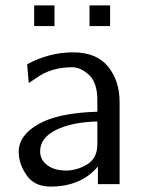

<svg xmlns="http://www.w3.org/2000/svg" viewBox="-20 -679 539 708"><path d="M310 -583V-659H386V-583ZM106 -583V-659H181V-583ZM49 -119Q49 -180 122 -221.5Q195 -263 339 -267V-309Q339 -374 308.5 -402.5Q278 -431 246 -431Q167 -431 112 -390L86 -373L80 -442Q162 -486 249 -486Q336 -486 378.5 -433.5Q421 -381 421 -303V0H341V-65Q279 9 166 9Q107 9 78 -33Q49 -75 49 -119ZM128 -121Q128 -95 146 -77Q164 -59 193 -53Q208 -50 225 -50Q266 -51 302.5 -73.5Q339 -96 339 -147V-231Q246 -229 187 -200Q128 -171 128 -121Z"/></svg>

Font: Coval
Style: Light
Weight: 300
Foundry: Context Ltd
Version: Version 001.000